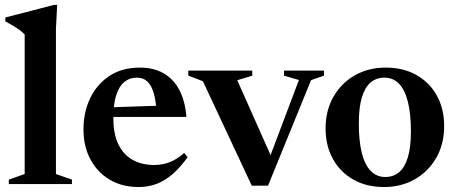

<svg xmlns="http://www.w3.org/2000/svg" viewBox="-20 -742 1842 774"><path d="M205.5 -40.5 270 -18V0H15.5V-18L79.5 -40.5V-603Q72.5 -610.5 61.8 -618.8Q51 -627 36 -636.2Q21 -645.5 1.5 -656V-671.5L198.5 -722.5H210.5L205.5 -625.5Z M544 -469.5Q600.5 -469.5 640.5 -446Q680.5 -422.5 703.5 -378.2Q726.5 -334 731.5 -270.5H411.5L412 -309L669.5 -317.5L611 -293.5Q608 -339.5 598.8 -369.5Q589.5 -399.5 573.2 -414.2Q557 -429 532 -429Q503.5 -429 482.2 -412.5Q461 -396 449 -360Q437 -324 437 -265Q437 -202.5 457 -160.8Q477 -119 513.8 -98Q550.5 -77 601 -77Q623.5 -77 644 -82Q664.5 -87 684 -97.8Q703.5 -108.5 722.5 -125.5L736.5 -108.5Q707.5 -68 677 -41.2Q646.5 -14.5 612.5 -1.2Q578.5 12 539 12Q473 12 423 -17.2Q373 -46.5 344.8 -99Q316.5 -151.5 316.5 -221Q316.5 -288.5 343 -345Q369.5 -401.5 420.5 -435.5Q471.5 -469.5 544 -469.5Z M1234 -419 1060.5 6.5H995L798 -414.5L739 -437.5V-457.5H997V-437L936.5 -418.5L1084.5 -86L1058 -83L1185 -419.5L1125 -437V-457.5H1286V-437Z M1533 -28.5Q1565.5 -28.5 1588.5 -47.5Q1611.5 -66.5 1624 -107.2Q1636.5 -148 1636.5 -213.5Q1636.5 -284 1624.2 -332Q1612 -380 1588.5 -404.5Q1565 -429 1529.5 -429Q1497.5 -429 1474.5 -410Q1451.5 -391 1439 -350.2Q1426.5 -309.5 1426.5 -244Q1426.5 -173.5 1438.5 -125.5Q1450.5 -77.5 1474.5 -53Q1498.5 -28.5 1533 -28.5ZM1528 12Q1457.5 12 1404.5 -18Q1351.5 -48 1322 -101.2Q1292.5 -154.5 1292.5 -224.5Q1292.5 -296 1324 -351.5Q1355.5 -407 1410.2 -438.2Q1465 -469.5 1535 -469.5Q1606 -469.5 1659 -439.5Q1712 -409.5 1741.2 -356.5Q1770.5 -303.5 1770.5 -233Q1770.5 -161.5 1738.8 -106Q1707 -50.5 1652.2 -19.2Q1597.5 12 1528 12Z"/></svg>

Font: Newsreader 36pt SemiBold
Style: Regular
Weight: 600
Designer: Hugues Gentile
Foundry: Production Type
Version: Version 1.003